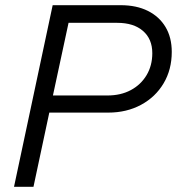

<svg xmlns="http://www.w3.org/2000/svg" viewBox="-20 -720 682 740"><path d="M34 0 183 -700H444.9Q506 -700 550 -678Q594 -656 618 -615.8Q642 -575.6 642 -520Q642 -451.8 610.6 -398.9Q579.2 -346 523.6 -316Q468 -286 397 -286H170L109 0ZM184 -352H393.9Q445.5 -352 484.1 -372.7Q522.8 -393.4 544.9 -430.3Q567 -467.3 567 -515Q567 -569.8 531 -600.9Q495 -632 432 -632H244.2Z"/></svg>

Font: Red Hat Text
Style: Italic
Weight: 300
Italic angle: -12°
Designer: Pentagram, MCKL
Foundry: Pentagram, MCKL
Version: Version 1.023